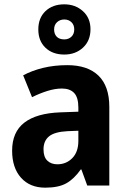

<svg xmlns="http://www.w3.org/2000/svg" viewBox="-20 -857 589 887"><path d="M291 -556Q385 -556 435 -507.5Q485 -459 485 -363V0H383L356 -74H353Q322 -30 286 -10Q250 10 189 10Q118 10 77 -36Q36 -82 36 -161Q36 -247 92.5 -290.5Q149 -334 259 -338L342 -341V-360Q342 -407 322.5 -427.5Q303 -448 266 -448Q235 -448 199.5 -437Q164 -426 128 -408L87 -509Q128 -531 179.5 -543.5Q231 -556 291 -556ZM292 -251Q232 -248 206.5 -227Q181 -206 181 -167Q181 -132 198.5 -115Q216 -98 245 -98Q286 -98 314 -126.5Q342 -155 342 -206V-253ZM277 -605Q223 -605 190 -636.5Q157 -668 157 -721Q157 -774 190 -805.5Q223 -837 277 -837Q328 -837 363 -805.5Q398 -774 398 -722Q398 -669 363.5 -637Q329 -605 277 -605ZM277 -675Q297 -675 310 -687.5Q323 -700 323 -721Q323 -742 310 -754.5Q297 -767 277 -767Q257 -767 243.5 -754.5Q230 -742 230 -721Q230 -700 242 -687.5Q254 -675 277 -675Z"/></svg>

Font: Noto Sans Lao UI SemCond
Style: Bold
Weight: 700
Width: 4
Designer: Monotype Design Team
Foundry: Monotype Imaging Inc.
Version: Version 2.000; ttfautohint (v1.8.4.7-5d5b)